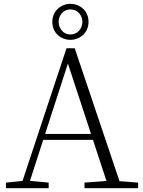

<svg xmlns="http://www.w3.org/2000/svg" viewBox="-20 -982 747 1002"><path d="M347 -774C397 -774 442 -811 442 -868C442 -926 397 -962 347 -962C299 -962 253 -925 253 -868C253 -809 299 -774 347 -774ZM347 -802C311 -802 286 -833 286 -868C286 -902 311 -933 347 -933C385 -933 410 -902 410 -868C410 -833 385 -802 347 -802ZM11 0H234V-29L126 -39H109L11 -29ZM85 0H124L340 -668L344 -682H324L548 0H616L370 -730H327ZM192 -252H495L493 -283H194ZM421 0H701V-29L574 -39H554L421 -29Z"/></svg>

Font: Source Han Serif TW VF
Style: Regular
Weight: 250
Designer: Ryoko NISHIZUKA 西塚涼子 (kana & ideographs); Frank Grießhammer (Latin, Greek & Cyrillic); Wenlong ZHANG 张文龙 (bopomofo); San
Foundry: Adobe
Version: Version 2.002;hotconv 1.1.0;makeotfexe 2.6.0